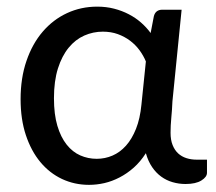

<svg xmlns="http://www.w3.org/2000/svg" viewBox="-20 -536 634 564"><path d="M525 4.5Q505.5 4.5 487.2 -0.8Q469 -6 453.8 -17Q438.5 -28 426.8 -45.2Q415 -62.5 408.5 -86Q392.5 -61 372.8 -43.5Q353 -26 331.2 -14.8Q309.5 -3.5 286.8 1.8Q264 7 241.5 7Q199 7 162.2 -10.2Q125.5 -27.5 98.5 -60Q71.5 -92.5 56 -139Q40.5 -185.5 40.5 -244.5Q40.5 -307 57.8 -357.2Q75 -407.5 105.5 -443Q136 -478.5 177 -497.5Q218 -516.5 265.5 -516.5Q292 -516.5 315.2 -510.5Q338.5 -504.5 358.2 -494.2Q378 -484 394.2 -469.8Q410.5 -455.5 422.5 -439L432 -488.5Q437 -507.5 457 -507.5H513.5L486.5 -238Q485.5 -213.5 483.2 -190Q481 -166.5 481 -146Q481 -125 487 -110Q493 -95 503.2 -85.5Q513.5 -76 527.5 -71.5Q541.5 -67 557.5 -67H588V-28.5Q588 -16 571.5 -5.8Q555 4.5 525 4.5ZM264 -69.5Q288.5 -69.5 310.5 -79Q332.5 -88.5 350 -108Q367.5 -127.5 379.5 -157.5Q391.5 -187.5 395.5 -229L408.5 -355.5Q401.5 -372.5 389.8 -388.5Q378 -404.5 362 -416.5Q346 -428.5 326 -435.8Q306 -443 282 -443Q253.5 -443 227.5 -431.5Q201.5 -420 181.8 -396Q162 -372 150.2 -335Q138.5 -298 138.5 -247.5Q138.5 -200 148.5 -166.5Q158.5 -133 175.8 -111.2Q193 -89.5 215.8 -79.5Q238.5 -69.5 264 -69.5Z"/></svg>

Font: Lato Medium
Style: Regular
Weight: 500
Designer: Lukasz Dziedzic
Foundry: tyPoland Lukasz Dziedzic
Version: Version 2.006; 2014-01-15